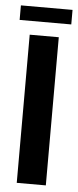

<svg xmlns="http://www.w3.org/2000/svg" viewBox="-55 -733 310 763"><g transform="rotate(5 100.0 -352.0)"><path d="M42 0V-591H158V0ZM-3 -646V-704H203V-646Z"/></g></svg>

Font: Alumni Sans Thin
Style: Bold
Weight: 700
Version: Version 1.018